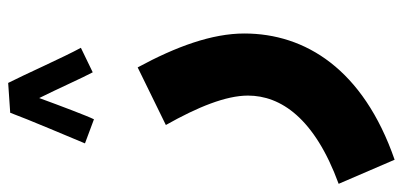

<svg xmlns="http://www.w3.org/2000/svg" viewBox="-314 -478 986 470"><g transform="rotate(-90 179.0 -243.0)"><path d="M63 -528 122 -506C130 -522 155 -588 174 -640C196 -596 224 -533 237 -509L297 -538C274 -580 231 -677 211 -716L138 -711C123 -670 75 -557 63 -528ZM23 230C245 153 332 11 332 -138C332 -217 300 -305 249 -399L108 -330C152 -252 180 -183 180 -129C180 -49 125 34 -36 93Z"/></g></svg>

Font: Noto Sans Arabic UI SemiCondensed Extra
Style: Regular
Weight: 800
Width: 4
Designer: Nadine Chahine - Monotype Design Team
Foundry: Monotype Imaging Inc.
Version: Version 1.900